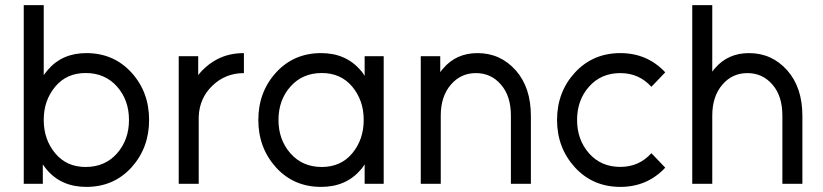

<svg xmlns="http://www.w3.org/2000/svg" viewBox="-20 -720 3222 752"><path d="M315.3 -434Q391 -434 438.2 -381.2Q485.2 -328.2 485.2 -250Q485.2 -172.7 438.2 -119Q391 -66 315.3 -66Q241.3 -66 196.8 -119Q174.5 -145.3 162.9 -178.2Q151.3 -211 151.3 -250Q151.3 -290 162.9 -322.3Q174.5 -354.7 196.8 -381.2Q241.3 -434 315.3 -434ZM318.2 -512Q223.8 -512 167.8 -446.8Q163.7 -442.2 159.6 -436.8Q155.5 -431.3 151.3 -425.8V-700H73V0H147.7V-76.3Q151.5 -70.8 155.4 -65.4Q159.3 -60 163.2 -55.5Q220.5 12 318.2 12Q425.2 12 494.7 -64Q564 -140.8 564 -250Q564 -360 494.7 -436Q425.2 -512 318.2 -512Z M680 -500V0H758.3V-263.3Q761.2 -336 812.3 -384.8Q863.5 -433.7 935.3 -433.7V-512Q876 -512 829.5 -487.3Q798.2 -470.7 772 -444Q768 -440 764.1 -435.2Q760.2 -430.5 756.3 -425.8V-500Z M1408.2 -500V-422.8Q1404.5 -428.2 1401.2 -433.6Q1397.8 -439 1393.2 -443.5Q1335.5 -512 1237.7 -512Q1130.7 -512 1061.3 -436Q991.8 -360 991.8 -250Q991.8 -140.8 1061.3 -64Q1130.7 12 1237.7 12Q1335.7 12 1393 -55.7Q1397.7 -60.2 1401 -65.6Q1404.3 -71 1408.2 -76.3V0H1482.8V-500ZM1240.5 -434Q1314.5 -434 1359.2 -381.2Q1381.3 -354.7 1392.9 -322.3Q1404.5 -290 1404.5 -250Q1404.5 -211 1392.9 -178.2Q1381.3 -145.3 1359.2 -119Q1314.5 -66 1240.5 -66Q1164.8 -66 1117.8 -119Q1070.7 -172.7 1070.7 -250Q1070.7 -328.2 1117.8 -381.2Q1164.8 -434 1240.5 -434Z M2059.3 0V-266Q2059.3 -377.3 2000.2 -444.3Q1940 -512 1850.2 -512Q1766.8 -512 1715.7 -451.7Q1713.2 -448.5 1709.9 -444.9Q1706.7 -441.3 1704.3 -437.2V-500H1628V0H1706.3V-267.3Q1706.3 -342.3 1745.8 -388.3Q1784.5 -433.7 1844.2 -433.7Q1903.7 -433.7 1942.3 -388.3Q1981 -344 1981 -267.3V0Z M2409.7 -512Q2302.3 -512 2232 -436Q2161.8 -359.8 2161.8 -250Q2161.8 -141 2232 -64.2Q2302.3 12 2409.7 12Q2515.2 12 2585.5 -63.3L2531.3 -120Q2482.7 -66.3 2409.7 -66.3Q2334.2 -66.3 2287.2 -119.2Q2240.2 -172.8 2240.2 -250Q2240.2 -328 2287.2 -380.8Q2334.2 -433.7 2409.7 -433.7Q2482.7 -433.7 2531.3 -380L2585.5 -436.7Q2515.2 -512 2409.7 -512Z M3122.7 0V-266Q3122.7 -377.3 3063.5 -444.3Q3003.3 -512 2913.5 -512Q2831.2 -512 2780.3 -452.7Q2778 -449.7 2774.9 -446.3Q2771.8 -443 2769.7 -439.2V-700H2691.3V0H2769.7V-267.3Q2769.7 -342.3 2809.2 -388.3Q2847.8 -433.7 2907.5 -433.7Q2967 -433.7 3005.7 -388.3Q3044.3 -344 3044.3 -267.3V0Z"/></svg>

Font: Unageo Variable
Style: Regular
Weight: 300
Designer: Richard Sepsi
Foundry: Richard Sepsi
Version: Version 2.200